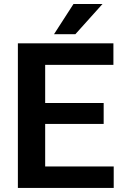

<svg xmlns="http://www.w3.org/2000/svg" viewBox="-20 -924 604 944"><path d="M539.1 -105.5V0H67.9V-710.9H537.6V-605H202.1V-417.5H489.7V-314.5H202.1V-105.5ZM245.6 -755.9 341.3 -904.3H483.9L350.6 -755.9Z"/></svg>

Font: Vazirmatn FD SemiBold
Style: Regular
Weight: 600
Designer: Saber Rastikerdar
Foundry: Saber Rastikerdar
Version: Version 33.001